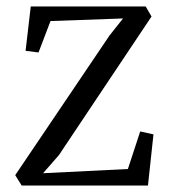

<svg xmlns="http://www.w3.org/2000/svg" viewBox="-20 -573 525 593"><path d="M47 0 27 -32 318 -463 360 -516 136 -508 99 -411 59 -416 75 -553H430L448 -522L162 -94L113 -38L375 -51L413 -167L454 -158L437 0Z"/></svg>

Font: Aikya
Style: Regular
Weight: 400
Designer: Neelakash Kshetrimayum (Latin subset based on Merriweather by Eben Sorkin)
Foundry: Brand New Type
Version: Version 1.00 b005